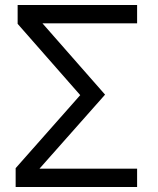

<svg xmlns="http://www.w3.org/2000/svg" viewBox="-20 -753 637 773"><path d="M532 0H43V-76L303 -370L51 -657V-733H532V-659H151L403 -372L139 -74H532Z"/></svg>

Font: IBM Plex Sans SC
Style: Regular
Weight: 400
Designer: Mike Abbink; Paul van der Laan; Pieter van Rosmalen; Eunyou Noh; Wujin Sim; Chorong Kim; Dohee Lee; Yejin We; Jinhee Kim
Foundry: Sandoll Inc.
Version: Version 1.000